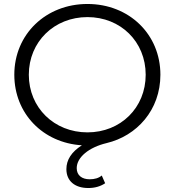

<svg xmlns="http://www.w3.org/2000/svg" viewBox="-20 -726 879 966"><path d="M52 -350C52 -155 196 -7 392 5C340 38 314 78 314 125C314 184 356 220 424 220C457 220 485 212 509 196L492 157C477 170 456 176 431 176C392 176 366 156 366 120C366 65 428 15 516 -6C668 -42 787 -172 787 -350C787 -554 629 -706 420 -706C211 -706 52 -554 52 -350ZM420 -640C587 -640 713 -516 713 -350C713 -184 587 -60 420 -60C253 -60 125 -184 125 -350C125 -516 253 -640 420 -640Z"/></svg>

Font: Malon Grotesk
Style: Regular
Weight: 400
Designer: Julieta Ulanovsky
Foundry: Julieta Ulanovsky
Version: Version 7.200